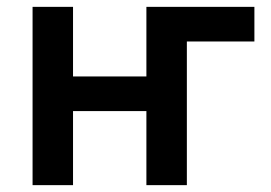

<svg xmlns="http://www.w3.org/2000/svg" viewBox="-20 -540 790 560"><path d="M75 0V-520H193V-317H407V-520H722V-419H525V0H407V-216H193V0Z"/></svg>

Font: Iosevka Book
Style: Bold
Weight: 700
Designer: Belleve Invis
Foundry: Belleve Invis
Version: Version 28.0.7; ttfautohint (v1.8.3)